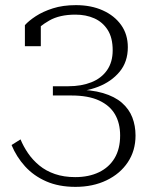

<svg xmlns="http://www.w3.org/2000/svg" viewBox="-20 -638 600 748"><path d="M269 -289 291 -276V-295L251 -280Q311 -280 362.5 -300Q414 -320 446 -358.5Q478 -397 478 -454Q478 -504 452 -540.5Q426 -577 380.5 -597.5Q335 -618 276 -618Q225 -618 186 -605.5Q147 -593 119.5 -575Q92 -557 77 -540V-458H139V-561Q135 -560 130.5 -555.5Q126 -551 122 -543.5Q118 -536 115 -527Q112 -518 110 -508Q132 -535 172 -558Q212 -581 274 -581Q315 -581 347.5 -566.5Q380 -552 399.5 -521.5Q419 -491 419 -442Q419 -396 397 -364.5Q375 -333 336 -317.5Q297 -302 246 -302H186V-266H258Q324 -266 366 -246.5Q408 -227 428 -192.5Q448 -158 448 -110Q448 -58 426.5 -22Q405 14 365.5 33Q326 52 273 52Q229 52 194 40Q159 28 133 6.5Q107 -15 89 -41.5Q71 -68 60 -95L25 -73Q44 -27 77.5 10Q111 47 160 68.5Q209 90 274 90Q342 90 395 64.5Q448 39 478 -6Q508 -51 508 -110Q508 -148 495.5 -180.5Q483 -213 455 -237.5Q427 -262 381 -275.5Q335 -289 269 -289Z"/></svg>

Font: Roboto Serif 36pt ExtraLight
Style: Regular
Weight: 250
Designer: Greg Gazdowicz
Foundry: Commercial Type
Version: Version 1.008